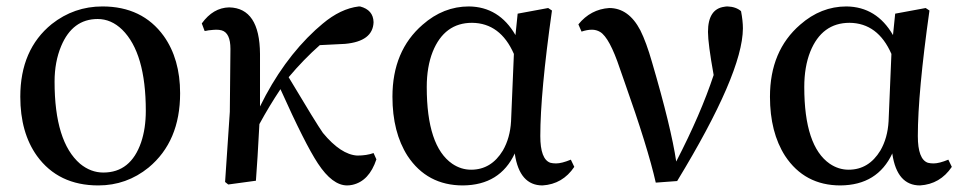

<svg xmlns="http://www.w3.org/2000/svg" viewBox="-20 -561 2992 596"><path d="M285.2 14.6Q161.1 14.6 94.7 -77.1Q43 -149.4 43 -260.7Q43 -407.2 140.6 -486.3Q210 -541 297.9 -541Q421.9 -541 488.3 -449.2Q539.1 -377.9 539.1 -271.5Q539.1 -122.1 441.4 -41Q373 14.6 285.2 14.6ZM300.8 -25.4Q385.7 -25.4 418 -119.1Q432.6 -162.1 432.6 -216.8Q432.6 -396.5 359.4 -468.8Q325.2 -502 283.2 -502Q205.1 -502 169.9 -418Q149.4 -369.1 149.4 -307.6Q149.4 -121.1 228.5 -52.7Q261.7 -25.4 300.8 -25.4Z M1139.6 -85.9 1148.4 -66.4Q1126 1 1074.2 12.7Q1065.4 14.6 1057.6 14.6Q1011.7 14.6 966.8 -53.7Q926.8 -114.3 850.6 -284.2Q815.4 -231.4 785.2 -175.8Q779.3 -62.5 774.4 0L688.5 11.7L678.7 3.9L693.4 -213.9L695.3 -409.2Q695.3 -459 668 -466.8Q660.2 -468.8 651.4 -468.8Q644.5 -468.8 627 -466.8Q618.2 -464.8 615.2 -464.8L606.4 -488.3Q641.6 -537.1 691.4 -538.1Q786.1 -536.1 787.1 -393.6V-230.5Q857.4 -374 959 -467.8Q970.7 -478.5 981.4 -487.3Q1037.1 -534.2 1093.8 -541Q1095.7 -541 1097.7 -541Q1138.7 -530.3 1139.6 -492.2Q1137.7 -432.6 1050.8 -424.8L972.7 -420.9Q922.9 -377 876 -321.3Q962.9 -175.8 982.4 -148.4Q1038.1 -81.1 1088.9 -78.1Q1118.2 -78.1 1139.6 -85.9Z M1566.4 -184.6 1575.2 -393.6Q1533.2 -489.3 1445.3 -490.2Q1359.4 -490.2 1323.2 -400.4Q1304.7 -353.5 1304.7 -291Q1304.7 -107.4 1383.8 -52.7Q1411.1 -34.2 1442.4 -34.2Q1504.9 -34.2 1541 -93.8Q1563.5 -132.8 1566.4 -184.6ZM1752 -65.4 1762.7 -43Q1726.6 10.7 1664.1 14.6Q1592.8 14.6 1578.1 -83Q1578.1 -84 1578.1 -85Q1532.2 13.7 1417 14.6Q1305.7 14.6 1245.1 -77.1Q1198.2 -150.4 1198.2 -260.7Q1198.2 -403.3 1292 -484.4Q1356.4 -541 1435.5 -541Q1529.3 -540 1580.1 -452.1L1586.9 -518.6L1681.6 -536.1L1693.4 -528.3Q1657.2 -272.5 1657.2 -138.7Q1657.2 -66.4 1688.5 -55.7Q1696.3 -53.7 1706.1 -53.7Q1723.6 -53.7 1752 -65.4Z M1785.2 -462.9 1775.4 -485.4Q1813.5 -532.2 1871.1 -536.1Q1931.6 -536.1 1967.8 -466.8Q1986.3 -429.7 2003.9 -368.2Q2063.5 -165 2079.1 -59.6Q2155.3 -207 2195.3 -328.1Q2177.7 -425.8 2177.7 -461.9Q2177.7 -533.2 2228.5 -540Q2233.4 -541 2238.3 -541Q2264.6 -540 2280.3 -526.4Q2286.1 -496.1 2286.1 -472.7Q2285.2 -333 2082 1L2015.6 5.9Q1991.2 -102.5 1918 -308.6Q1910.2 -332 1904.3 -347.7Q1872.1 -444.3 1842.8 -461.9Q1831.1 -468.8 1817.4 -468.8Q1802.7 -468.8 1785.2 -462.9Z M2738.3 -184.6 2747.1 -393.6Q2705.1 -489.3 2617.2 -490.2Q2531.2 -490.2 2495.1 -400.4Q2476.6 -353.5 2476.6 -291Q2476.6 -107.4 2555.7 -52.7Q2583 -34.2 2614.3 -34.2Q2676.8 -34.2 2712.9 -93.8Q2735.4 -132.8 2738.3 -184.6ZM2923.8 -65.4 2934.6 -43Q2898.4 10.7 2835.9 14.6Q2764.6 14.6 2750 -83Q2750 -84 2750 -85Q2704.1 13.7 2588.9 14.6Q2477.5 14.6 2417 -77.1Q2370.1 -150.4 2370.1 -260.7Q2370.1 -403.3 2463.9 -484.4Q2528.3 -541 2607.4 -541Q2701.2 -540 2752 -452.1L2758.8 -518.6L2853.5 -536.1L2865.2 -528.3Q2829.1 -272.5 2829.1 -138.7Q2829.1 -66.4 2860.4 -55.7Q2868.2 -53.7 2877.9 -53.7Q2895.5 -53.7 2923.8 -65.4Z"/></svg>

Font: GenYoMin JP SemiBold
Style: Regular
Weight: 600
Version: Version 1.001;PS 1;hotconv 16.6.51;makeotf.lib2.5.65220 DEVE